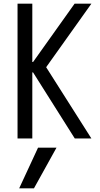

<svg xmlns="http://www.w3.org/2000/svg" viewBox="-20 -750 540 1040"><path d="M164 270H84L186 50H286ZM75 0V-730H155V-414H159L384 -730H475L230 -386L475 0H385L159 -358H155V0Z"/></svg>

Font: M PLUS Code Latin
Style: Regular
Weight: 400
Designer: Coji Morishita
Foundry: UNDERFOREST DESIGN
Version: Version 1.002; ttfautohint (v1.8.3)